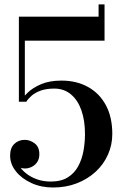

<svg xmlns="http://www.w3.org/2000/svg" viewBox="-20 -824 550 854"><path d="M216 10Q163 10 119.8 -9.8Q76.5 -29.5 50.8 -61.8Q25 -94 25 -132Q25 -166 43.8 -184Q62.5 -202 90 -202Q113 -202 134 -186.5Q155 -171 155 -138Q155 -118 146 -104Q137 -90 122 -82.2Q107 -74.5 90 -74.5Q78.5 -74.5 67 -79.2Q55.5 -84 46.5 -92Q37.5 -100 31.8 -110.5Q26 -121 26 -132H52Q52 -110.5 63.8 -89.8Q75.5 -69 96.5 -52.5Q117.5 -36 145.2 -26.2Q173 -16.5 206 -16.5Q252.5 -16.5 282.2 -35.5Q312 -54.5 328.5 -85.8Q345 -117 351.5 -154.2Q358 -191.5 358 -228Q358 -288 342 -333.5Q326 -379 295.2 -404.5Q264.5 -430 221.5 -430Q185.5 -430 160.5 -420.8Q135.5 -411.5 120.2 -398Q105 -384.5 97 -371.5H72.5Q80.5 -390 103 -411.8Q125.5 -433.5 162.8 -449.5Q200 -465.5 253.5 -465.5Q320.5 -465.5 371.5 -437.2Q422.5 -409 451 -356Q479.5 -303 479.5 -228Q479.5 -179.5 460.2 -136.2Q441 -93 405.5 -60.2Q370 -27.5 322 -8.8Q274 10 216 10ZM64 -371.5V-750H418.5V-804.5H445V-643H90.5V-371.5Z"/></svg>

Font: Bodoni Moda 9pt Medium
Style: Regular
Weight: 500
Designer: Owen Earl
Foundry: indestructible type
Version: Version 2.005